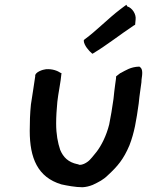

<svg xmlns="http://www.w3.org/2000/svg" viewBox="-20 -801 618 807"><path d="M524 -190C545 -244 553 -295 563 -366C565 -386 567 -403 569 -416L573 -445C574 -452 575 -457 575 -467C578 -487 582 -512 567 -520L566 -521H565C529 -520 508 -505 487 -494H486L468 -480V-478C468 -468 465 -456 464 -445C462 -429 459 -408 457 -385C451 -342 446 -314 439 -278C427 -230 406 -189 386 -163C375 -150 360 -129 348 -121C340 -115 327 -108 315 -108C314 -108 311 -109 306 -111H305C267 -119 246 -140 233 -171C223 -201 216 -236 216 -282C216 -311 218 -341 221 -373C224 -404 236 -460 238 -490L239 -493L236 -494C221 -504 200 -512 173 -510C161 -509 125 -498 128 -480C123 -443 115 -397 110 -362C106 -324 105 -286 105 -251C105 -137 138 -56 238 -26C261 -21 297 -14 327 -14C342 -15 355 -18 370 -24C395 -36 414 -45 434 -65C474 -102 499 -131 524 -190ZM548 -697 550 -719C553 -741 536 -768 515 -774L511 -781L487 -763C433 -722 387 -673 335 -635L333 -633L332 -630C333 -610 355 -586 366 -577L369 -575L372 -577C430 -612 484 -655 541 -693Z"/></svg>

Font: Hussar Pisanka
Style: SbdKur
Weight: 600
Designer: Robert Jablonski
Foundry: Cannot Into Space Fonts
Version: Version 1.070